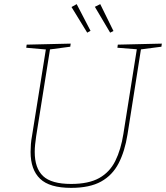

<svg xmlns="http://www.w3.org/2000/svg" viewBox="-20 -903 803 929"><path d="M550 -687 763 -692 761 -677 654 -663 663 -671 597 -253Q584 -171 554 -113Q524 -55 469 -24.5Q414 6 324 6Q220 6 174 -38Q128 -82 128 -168Q128 -186 129.5 -205.5Q131 -225 135 -246L203 -671L209 -663L107 -672L109 -687L322 -692L320 -677L215 -663L223 -671L155 -244Q152 -223 150 -204Q148 -185 148 -168Q148 -89 188.5 -51Q229 -13 324 -13Q409 -13 460 -41.5Q511 -70 538 -124.5Q565 -179 577 -255L643 -671L649 -664L548 -672ZM402 -745 418 -754 351 -883 326 -869ZM513 -745 529 -753 465 -883 439 -870Z"/></svg>

Font: Bitter Thin
Style: Italic
Weight: 100
Italic angle: -9°
Designer: Sol Matas, and Bitter project Authors
Foundry: Sol Matas
Version: Version 2.002